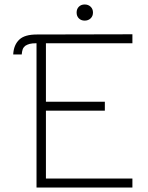

<svg xmlns="http://www.w3.org/2000/svg" viewBox="-20 -838 659 857"><path d="M92 -633Q84 -626 81 -617Q78 -608 77 -595H39Q41 -638 67 -662Q91 -684 144 -684L571 -685V-645H185V-384H448V-344H185V-41H571V-1H143V-645Q123 -645 112 -642Q101 -639 92 -633ZM322 -782Q322 -798 332 -808Q342 -818 358 -818Q374 -818 384.5 -808Q395 -798 395 -782Q395 -766 384.5 -756Q374 -746 358 -746Q342 -746 332 -756Q322 -766 322 -782Z"/></svg>

Font: Bellota Light
Style: Regular
Weight: 300
Designer: Kemie Guaida
Foundry: Kemie Guaida
Version: Version 4.001